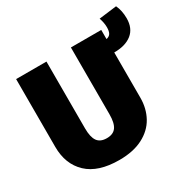

<svg xmlns="http://www.w3.org/2000/svg" viewBox="-174 -941 1122 1129"><g transform="rotate(-30 387.5 -376.5)"><path d="M775 -681Q775 -613 731.5 -578Q688 -543 611 -543V-236Q611 -163 579 -105Q547 -47 482 -13.5Q417 20 322 20Q179 20 106 -49Q33 -118 33 -236V-696H239V-242Q239 -183 258.5 -155.5Q278 -128 322 -128Q366 -128 385.5 -155.5Q405 -183 405 -242V-696H611V-634Q631 -638 639.5 -652Q648 -666 648 -693Q648 -724 636 -758L756 -773Q775 -733 775 -681Z"/></g></svg>

Font: FiraGO Heavy
Style: Regular
Weight: 900
Designer: bBox Type
Foundry: bBox Type GmbH
Version: Version 1.001